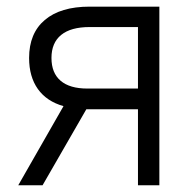

<svg xmlns="http://www.w3.org/2000/svg" viewBox="-20 -550 565 570"><path d="M389.6 -225.6H239.3H236.3L106.4 0H34.2L168.5 -234.9Q118.7 -249 92.5 -285.6Q66.4 -322.3 66.4 -377.9Q66.4 -451.2 113 -490.7Q159.7 -530.3 246.1 -530.3H453.1V0H389.6ZM239.3 -287.1H389.6V-469.7H246.1Q190.4 -469.7 161.6 -446.3Q132.8 -422.9 132.8 -377.9Q132.8 -333.5 159.9 -310.3Q187 -287.1 239.3 -287.1Z"/></svg>

Font: Pretendard JP Light
Style: Regular
Weight: 300
Designer: Base glyphs from Inter by Rasmus Andersson; Hangeul glyphs from Noto Sans CJK(Source Han Sans) by Jang Soo-young and Kan
Foundry: Kil Hyung-jin
Version: Version 1.309